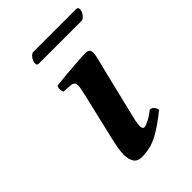

<svg xmlns="http://www.w3.org/2000/svg" viewBox="-181 -664 754 754"><g transform="rotate(-45 196.5 -287.0)"><path d="M364 -536H126Q117 -536 117 -548Q117 -551 118 -553Q119 -562 127.5 -573Q136 -584 145 -584H382Q393 -584 393 -572Q393 -570 392 -568Q391 -558 382 -547Q373 -536 364 -536ZM288 -320 243 -134Q240 -123 237 -108.5Q234 -94 234 -83Q234 -66 244 -66Q252 -66 270.5 -75.5Q289 -85 307 -100Q318 -100 324.5 -92.5Q331 -85 333 -74Q283 -33 242.5 -11.5Q202 10 155 10Q130 10 120 -6Q110 -22 110 -46Q110 -64 113.5 -84Q117 -104 122 -125L167 -316Q172 -337 174 -348.5Q176 -360 176 -367Q176 -375 171.5 -380.5Q167 -386 158 -387L118 -390Q114 -397 114 -407Q114 -417 119 -423Q143 -426 176.5 -429Q210 -432 241 -434Q272 -436 288 -436Q309 -436 309 -415Q309 -402 302 -375.5Q295 -349 288 -320Z"/></g></svg>

Font: Libertinus Serif SemiBold
Style: Italic
Weight: 600
Italic angle: -11.5°
Designer: Philipp H. Poll, Khaled Hosny
Foundry: Caleb Maclennan
Version: Version 7.051;RELEASE